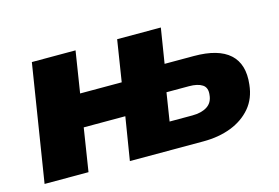

<svg xmlns="http://www.w3.org/2000/svg" viewBox="-72 -650 1160 798"><g transform="rotate(-15 507.5 -251.5)"><path d="M32 0 112 -503H300L272 -325H451L479 -503H667L643 -353H769Q874 -353 922.5 -309Q971 -265 961 -179Q955 -120 921.5 -80.5Q888 -41 835 -20.5Q782 0 716 0H399L429 -185H250L221 0ZM601 -116H699Q738 -116 762.5 -131.5Q787 -147 790 -180Q794 -211 774 -224Q754 -237 717 -237H620Z"/></g></svg>

Font: Nunito Sans 8pt Black
Style: Italic
Weight: 900
Italic angle: -9°
Version: Version 3.101;gftools[0.9.27]